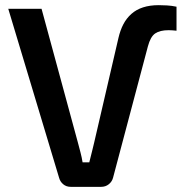

<svg xmlns="http://www.w3.org/2000/svg" viewBox="-20 -724 704 744"><path d="M254 0Q237 0 225 -10Q213 -20 209 -35L12 -690H141L282 -171Q287 -152 292 -133Q297 -114 300 -95H326Q329 -108 332 -119Q335 -130 338 -143Q341 -156 345 -172L439 -577Q446 -607 458 -630Q470 -653 489 -670Q508 -687 534.5 -695.5Q561 -704 595 -704Q609 -704 627 -703Q645 -702 664 -698V-605Q657 -606 647.5 -606.5Q638 -607 633 -607Q600 -607 581.5 -594.5Q563 -582 553 -544L418 -35Q414 -20 401.5 -10Q389 0 372 0Z"/></svg>

Font: Exo 2 SemiBold
Style: Regular
Weight: 600
Designer: Natanael Gama
Foundry: Natanael Gama
Version: Version 2.010